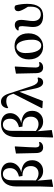

<svg xmlns="http://www.w3.org/2000/svg" viewBox="1348 -2208 1074 3809"><g transform="rotate(-90 1884.5 -303.0)"><path d="M211 -128Q276 -75 347 -75Q415 -75 455 -116Q495 -157 495 -228Q495 -305 449 -349Q398 -396 298 -394L287 -464Q454 -502 454 -640Q454 -709 421 -747Q389 -782 337 -782Q280 -782 247 -740Q214 -697 214 -617ZM90 -515Q90 -662 161 -742Q229 -819 349 -819Q446 -819 505 -771Q565 -722 565 -638Q565 -565 519 -508Q467 -442 369 -417Q611 -397 611 -200Q611 -103 548 -42Q488 16 397 16Q271 16 205 -99L230 188L90 214L82 208L90 -35Z M753 -124 744 -523 877 -547 885 -540Q865 -209 865 -132Q866 -57 919 -57Q941 -57 964 -67L975 -48Q944 16 865 16Q755 16 753 -124Z M1191 -128Q1256 -75 1327 -75Q1395 -75 1435 -116Q1475 -157 1475 -228Q1475 -305 1429 -349Q1378 -396 1278 -394L1267 -464Q1434 -502 1434 -640Q1434 -709 1401 -747Q1369 -782 1317 -782Q1260 -782 1227 -740Q1194 -697 1194 -617ZM1070 -515Q1070 -662 1141 -742Q1209 -819 1329 -819Q1426 -819 1485 -771Q1545 -722 1545 -638Q1545 -565 1499 -508Q1447 -442 1349 -417Q1591 -397 1591 -200Q1591 -103 1528 -42Q1468 16 1377 16Q1251 16 1185 -99L1210 188L1070 214L1062 208L1070 -35Z M2253 -76Q2234 16 2154 16Q2065 16 2033 -144L1969 -455L1785 10L1648 1L1642 -8L1930 -573L1913 -623Q1894 -676 1863 -696Q1835 -715 1783 -715Q1714 -715 1653 -676L1642 -696Q1666 -820 1777 -820Q1881 -820 1932 -668L2082 -209Q2123 -86 2194 -86Q2222 -86 2244 -95Z M2338 -124 2329 -523 2462 -547 2470 -540Q2450 -209 2450 -132Q2451 -57 2504 -57Q2526 -57 2549 -67L2560 -48Q2529 16 2450 16Q2340 16 2338 -124Z M2686 -55Q2611 -131 2611 -267Q2611 -399 2690 -478Q2764 -551 2876 -551Q2990 -551 3057 -481Q3128 -407 3128 -275Q3128 -139 3049 -59Q2975 16 2865 16Q2754 16 2686 -55ZM2972 -72Q3002 -120 3002 -199Q3002 -346 2961 -432Q2922 -514 2859 -514Q2804 -514 2770 -463Q2737 -414 2737 -335Q2737 -183 2780 -99Q2820 -21 2883 -21Q2940 -21 2972 -72Z M3184 -486Q3224 -546 3292 -546Q3395 -546 3395 -416Q3395 -382 3384 -306Q3372 -231 3372 -184Q3372 -113 3407 -72Q3442 -30 3505 -30Q3575 -30 3615 -79Q3657 -130 3657 -228Q3657 -244 3655 -286Q3567 -423 3567 -478Q3567 -512 3587 -532Q3607 -551 3637 -551Q3666 -551 3683 -531Q3713 -419 3713 -297Q3713 16 3474 16Q3254 16 3254 -184Q3254 -228 3263 -296Q3271 -365 3271 -393Q3271 -439 3262 -454Q3251 -471 3219 -471Q3204 -471 3190 -469Z"/></g></svg>

Font: Source Han Serif JP
Style: Bold
Weight: 700
Designer: Ryoko NISHIZUKA  (kana & ideographs); Frank Grießhammer (Latin, Greek & Cyrillic); Wenlong ZHANG  (bopomofo); Sandoll Co
Foundry: Adobe Systems Incorporated
Version: Version 1.000;PS 1;hotconv 16.6.53;makeotf.lib2.5.65590